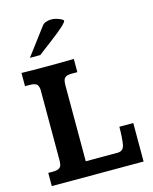

<svg xmlns="http://www.w3.org/2000/svg" viewBox="-128 -959 828 1042"><g transform="rotate(-15 286.0 -437.5)"><path d="M31.2 0V-74.2H54.7Q81.1 -74.2 92 -81.1Q103 -87.9 105.5 -99.9Q107.9 -111.8 107.9 -126.5V-500Q107.9 -504.4 107.9 -509Q107.9 -513.7 107.9 -518.1Q107.9 -536.1 99.4 -548.8Q90.8 -561.5 54.7 -561.5H31.2V-635.7Q38.1 -635.7 56.6 -635.3Q75.2 -634.8 95.9 -634.5Q116.7 -634.3 131.3 -634.3Q178.2 -634.3 223.6 -634.5Q269 -634.8 325.2 -635.7V-561.5H292.5Q269 -561.5 259 -554.2Q249 -546.9 246.6 -535.2Q244.1 -523.4 244.1 -510.7V-82.5H423.3Q456.1 -82.5 462.2 -117.4Q468.3 -152.3 468.8 -216.3H546.9V0ZM96.7 -703.1 210.9 -855Q218.3 -864.7 232.4 -869.6Q246.6 -874.5 262.2 -874.5Q278.3 -874.5 293.5 -869.6Q308.6 -864.7 318.4 -859.1Q328.1 -853.5 328.1 -850.1Q327.6 -842.8 312.5 -828.1Q297.4 -813.5 274.7 -795.2Q252 -776.9 227.8 -758.5Q203.6 -740.2 183.6 -725.3Q163.6 -710.4 155.3 -703.1Z"/></g></svg>

Font: Kameron SemiBold
Style: Regular
Weight: 600
Designer: Vernon Adams
Foundry: Vernon Adams
Version: Version 1.100